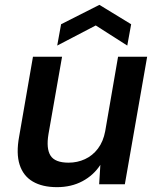

<svg xmlns="http://www.w3.org/2000/svg" viewBox="-20 -760 651 792"><path d="M215 12Q155 12 115.5 -11Q76 -34 61 -80.5Q46 -127 59 -197L116 -526H236L180 -207Q170 -147 188.5 -118Q207 -89 263 -89Q299 -89 330.5 -103.5Q362 -118 384 -147Q406 -176 414 -219L467 -526H587L495 0H389L394 -80Q366 -37 320 -12.5Q274 12 215 12ZM216 -572 232 -660 390 -740 521 -660 505 -572 375 -655Z"/></svg>

Font: DM Sans 9pt SemiBold
Style: Italic
Weight: 600
Italic angle: -10°
Version: Version 4.004;gftools[0.9.30]